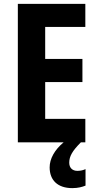

<svg xmlns="http://www.w3.org/2000/svg" viewBox="-20 -734 507 990"><path d="M337 105C337 72 353 44 397 0H420V-121H213V-311H405V-430H213V-595H420V-714H72V0H308C261 39 236 85 236 129C236 195 277 236 353 236C382 236 404 230 421 223V138C410 143 397 147 379 147C353 147 337 131 337 105Z"/></svg>

Font: Noto Sans Ethiopic Condensed
Style: Bold
Weight: 700
Width: 3
Designer: Monotype Design Team
Foundry: Monotype Imaging Inc.
Version: Version 2.102